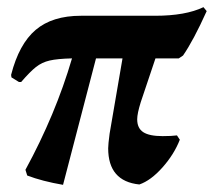

<svg xmlns="http://www.w3.org/2000/svg" viewBox="-20 -505 597 536"><path d="M373 -220Q363 -188 363 -172Q363 -147 380 -136Q397 -125 434 -125Q459 -125 474 -127L482 -115Q466 -74 433.5 -37.5Q401 -1 369 10Q282 1 282 -91Q282 -102 286 -132L322 -342H248L156 11Q98 1 56 -15L51 -31Q135 -185 181 -342Q140 -341 118.5 -336Q97 -331 80.5 -318Q64 -305 39 -276H33L12 -289L11 -296Q33 -382 79.5 -421.5Q126 -461 206 -461H413Q498 -461 548 -485L557 -474Q520 -392 491 -350L479 -342H414Z"/></svg>

Font: Alegreya SC
Style: Bold Italic
Weight: 700
Italic angle: -7°
Designer: Juan Pablo del Peral
Foundry: Huerta Tipografica
Version: Version 2.007; ttfautohint (v1.6)